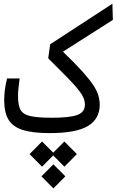

<svg xmlns="http://www.w3.org/2000/svg" viewBox="-20 -725 637 1050"><path d="M252 2.9Q159.2 2.9 104.7 -14.2Q50.3 -31.2 26.6 -70.6Q2.9 -109.9 2.9 -176.3Q2.9 -204.1 6.6 -233.6Q10.3 -263.2 18.6 -295.9H87.4Q83.5 -266.1 81.1 -244.1Q78.6 -222.2 78.6 -197.3Q78.6 -149.9 92 -124.8Q105.5 -99.6 145.5 -90.3Q185.5 -81.1 264.2 -81.1Q357.9 -81.1 401.1 -95.7Q444.3 -110.4 444.3 -152.8Q444.3 -172.9 435.3 -192.9Q426.3 -212.9 404.3 -239.7Q382.3 -266.6 343 -306.4Q303.7 -346.2 243.7 -406.2L254.4 -482.9L594.7 -704.6L597.2 -616.2L324.2 -442.4Q389.6 -379.4 429.7 -335Q469.7 -290.5 490.5 -258.8Q511.2 -227.1 518.3 -201.9Q525.4 -176.8 525.4 -152.3Q525.4 -75.2 461.2 -36.1Q397 2.9 252 2.9ZM332 48.8 400.4 117.7 332 186.5 271 125 210 186.5 141.6 117.7 210 48.8 271 109.9ZM272 173.8 337.4 239.3 272 305.2 206.5 239.3Z"/></svg>

Font: CaskaydiaMono NF SemiLight
Style: Regular
Weight: 350
Designer: Aaron Bell
Foundry: Saja Typeworks
Version: Version 2111.001; ttfautohint (v1.8.4);Nerd Fonts 3.1.1